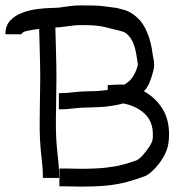

<svg xmlns="http://www.w3.org/2000/svg" viewBox="-30 -680 675 711"><path d="M269 11Q250 11 238.5 10.5Q227 10 217 10Q207 10 190 10V-56Q207 -56 217 -56Q227 -56 238.5 -55.5Q250 -55 269 -55Q325 -55 361 -59Q397 -63 423.5 -70Q450 -77 475 -86Q485 -90 498.5 -105Q512 -120 523 -137Q534 -154 535 -163Q536 -168 536 -173Q536 -178 536 -183Q536 -227 510 -254.5Q484 -282 440 -294Q437 -295 433.5 -295.5Q430 -296 426 -297Q412 -293 395.5 -290Q379 -287 360 -285Q345 -284 330.5 -283Q316 -282 299 -282Q268 -282 242.5 -278.5Q217 -275 188 -275V-335Q218 -335 243.5 -338.5Q269 -342 299 -342Q331 -342 353 -345Q357 -346 361 -346Q365 -346 369 -347V-365Q379 -365 390.5 -366Q402 -367 415 -367Q419 -367 422.5 -367Q426 -367 429 -366Q451 -378 462.5 -396.5Q474 -415 480 -437Q481 -442 479 -452.5Q477 -463 476 -471Q473 -494 465 -516.5Q457 -539 439 -555Q433 -561 416 -565.5Q399 -570 385 -573Q359 -580 345 -582.5Q331 -585 316 -586Q301 -587 273 -587Q256 -587 246 -586Q236 -585 226 -583.5Q216 -582 198 -580Q194 -579 188.5 -579Q183 -579 175 -578Q176 -531 177.5 -484Q179 -437 179 -390Q179 -352 178 -314.5Q177 -277 177 -239Q177 -222 177 -205Q177 -188 178 -171Q180 -134 184.5 -96.5Q189 -59 189 -21H129Q129 -54 124.5 -90Q120 -126 118 -166Q117 -183 117 -201Q117 -219 117 -239Q117 -277 118 -315Q119 -353 119 -390Q119 -435 117.5 -481Q116 -527 115 -573Q90 -570 70 -565.5Q50 -561 50 -553H-10Q-10 -585 8 -604Q26 -623 53 -633Q80 -643 108.5 -646.5Q137 -650 159.5 -650.5Q182 -651 190 -652Q210 -655 221.5 -656.5Q233 -658 244 -659Q255 -660 273 -660Q303 -660 319.5 -659.5Q336 -659 353 -657Q370 -655 399 -651Q406 -650 431 -643Q456 -636 480 -613Q501 -594 515.5 -558.5Q530 -523 535 -481Q535 -479 539 -459Q543 -439 538 -419Q532 -394 524 -375Q516 -356 503 -342Q545 -319 570.5 -279Q596 -239 596 -183Q596 -175 595.5 -167Q595 -159 594 -151Q590 -123 574 -96.5Q558 -70 538.5 -51Q519 -32 505 -27Q472 -15 441.5 -6.5Q411 2 371 6.5Q331 11 269 11Z"/></svg>

Font: Syne Tactile
Style: Regular
Weight: 400
Designer: Lucas Descroix
Foundry: Bonjour Monde
Version: Version 2.100; ttfautohint (v1.8.3)